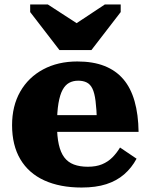

<svg xmlns="http://www.w3.org/2000/svg" viewBox="-20 -827 670 859"><path d="M246 -603H389L520 -773V-807H449L277 -693L368 -694L194 -807H115V-773ZM235 -268Q235 -217 243 -181Q251 -145 267.5 -123Q284 -101 310.5 -91Q337 -81 373 -81Q410 -81 436.5 -92Q463 -103 482.5 -122.5Q502 -142 517 -167L591 -117Q569 -76 535.5 -47Q502 -18 455.5 -3Q409 12 345 12Q248 12 178 -20Q108 -52 71 -114.5Q34 -177 34 -267Q34 -353 70.5 -417Q107 -481 173 -516.5Q239 -552 326 -552Q396 -552 447 -532Q498 -512 531.5 -473Q565 -434 582 -374.5Q599 -315 600 -237H187V-312H433L414 -282Q412 -339 407.5 -375Q403 -411 393.5 -430.5Q384 -450 368 -458Q352 -466 330 -466Q307 -466 289.5 -456.5Q272 -447 260 -425Q248 -403 241.5 -364.5Q235 -326 235 -268Z"/></svg>

Font: Roboto Serif ExtraBold
Style: Regular
Weight: 800
Designer: Greg Gazdowicz
Foundry: Commercial Type
Version: Version 1.008